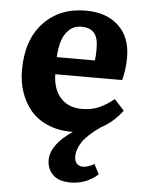

<svg xmlns="http://www.w3.org/2000/svg" viewBox="-54 -570 636 852"><g transform="rotate(5 264.0 -144.0)"><path d="M403.8 -16.1Q347.7 23.4 325.4 56.6Q303.2 89.8 303.2 122.1Q303.2 142.6 313.5 153.3Q323.7 164.1 340.8 164.1Q363.8 164.1 391.1 147.9L414.1 191.9Q361.8 238.8 292 238.8Q238.8 238.8 212.9 212.6Q187 186.5 187 147.9Q187 79.1 283.2 14.2H276.9Q216.8 14.2 169.4 -6.6Q122.1 -27.3 93 -62.7Q64 -98.1 49.1 -143.1Q34.2 -188 34.2 -238.8Q34.2 -374 105.7 -450.4Q177.2 -526.9 293.9 -526.9Q386.2 -526.9 440.2 -476.3Q494.1 -425.8 494.1 -335.9Q494.1 -282.2 481 -233.9H183.1Q184.6 -166 219.5 -128.4Q254.4 -90.8 313 -90.8Q356.4 -90.8 388.9 -105Q421.4 -119.1 456.1 -147L500 -99.1Q457.5 -43.5 403.8 -16.1ZM280.8 -454.1Q248.5 -454.1 226.8 -434.1Q205.1 -414.1 195.1 -383.1Q185.1 -352.1 183.1 -310.1H353Q356 -329.6 356 -362.8Q356 -412.6 336.9 -433.3Q317.9 -454.1 280.8 -454.1Z"/></g></svg>

Font: Literata Book
Style: Bold
Weight: 700
Designer: Latin by Veronika Burian and Jose Scaglione. Greek by Irene Vlachou. Cyrillic by Vera Evstafieva
Foundry: TypeTogether
Version: Version 2.003;PS 002.003;hotconv 1.0.88;makeotf.lib2.5.64775